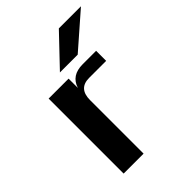

<svg xmlns="http://www.w3.org/2000/svg" viewBox="-198 -779 878 878"><g transform="rotate(-45 241.5 -339.5)"><path d="M483 -679 316 -533H201L340 -679ZM209 -485V-425Q228 -486 301 -486H388V-421H278Q209 -421 209 -346V0H80V-485Z"/></g></svg>

Font: Sarpanch SemiBold
Style: Regular
Weight: 600
Designer: Manushi Parikh (Devanagari and Latin), Jyotish Sonowal (Devanagari)
Foundry: Indian Type Foundry
Version: Version 2.004;PS 1.0;hotconv 1.0.78;makeotf.lib2.5.61930; tt